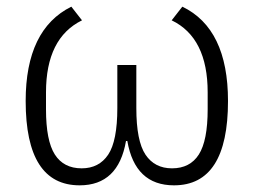

<svg xmlns="http://www.w3.org/2000/svg" viewBox="-20 -544 761 576"><path d="M389 -349V-220Q389 -121 416.5 -80Q444 -39 496 -39Q550 -39 576.5 -80.5Q603 -122 603 -216V-267Q603 -431 495 -483L527 -524Q664 -458 664 -241Q664 12 502 12Q385 12 362 -121H358Q335 12 219 12Q57 12 57 -241Q57 -456 194 -524L226 -483Q118 -430 118 -267V-216Q118 -122 144.5 -80.5Q171 -39 225 -39Q277 -39 304.5 -80Q332 -121 332 -220V-349Z"/></svg>

Font: IBM Plex Sans Light
Style: Regular
Weight: 300
Designer: Mike Abbink, Paul van der Laan, Pieter van Rosmalen
Foundry: Bold Monday
Version: Version 3.0